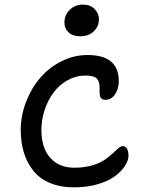

<svg xmlns="http://www.w3.org/2000/svg" viewBox="-20 -869 638 831"><path d="M326.2 -711.9Q295.4 -711.9 277.1 -728.8Q258.8 -745.6 258.8 -772Q258.8 -803.7 281.7 -826.4Q304.7 -849.1 338.9 -849.1Q370.6 -849.1 389.4 -830.1Q408.2 -811 408.2 -786.1Q408.2 -754.9 386 -733.4Q363.8 -711.9 326.2 -711.9ZM299.8 -58.1Q241.2 -58.1 196.5 -76.9Q151.9 -95.7 124.5 -129.6Q97.2 -163.6 83.5 -208Q69.8 -252.4 69.8 -306.2Q69.8 -367.7 92.3 -426.8Q114.7 -485.8 152.8 -530.8Q190.9 -575.7 245.1 -603.3Q299.3 -630.9 358.9 -630.9Q494.1 -630.9 494.1 -518.1Q494.1 -485.4 478.3 -461.2Q462.4 -437 436 -437Q429.7 -437 425.3 -438.7Q420.9 -440.4 418.2 -443.4Q415.5 -446.3 413.8 -450.7Q412.1 -455.1 411.6 -460.4Q411.1 -465.8 410.9 -471.9Q410.6 -478 411.1 -484.4Q411.1 -489.7 411.1 -492.2Q411.1 -515.6 398.9 -528.8Q386.7 -542 350.1 -542Q309.1 -542 272.9 -522Q236.8 -502 212.2 -469Q187.5 -436 173.3 -393.6Q159.2 -351.1 159.2 -306.2Q159.2 -228.5 197.5 -185.8Q235.8 -143.1 301.8 -143.1Q343.3 -143.1 377.2 -152.8Q411.1 -162.6 431.2 -176.3Q451.2 -189.9 466.1 -203.6Q481 -217.3 491.9 -227.1Q502.9 -236.8 511.2 -236.8Q522.9 -236.8 529.5 -225.3Q536.1 -213.9 536.1 -195.8Q536.1 -174.8 521.2 -151.6Q506.3 -128.4 478.5 -107.2Q450.7 -85.9 403.8 -72Q356.9 -58.1 299.8 -58.1Z"/></svg>

Font: Shantell Sans Irregular
Style: Regular
Weight: 400
Designer: Stephen Nixon, Anya Danilova, Shantell Martin
Foundry: Arrow Type
Version: Version 1.006;[9816181b4]